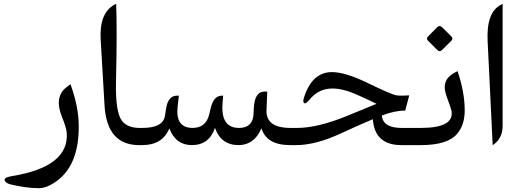

<svg xmlns="http://www.w3.org/2000/svg" viewBox="-20 -755 2704 999"><path d="M35.2 204.6Q7.3 197.8 3.9 181.2Q1 168.5 43 161.1Q340.8 112.3 327.1 -64.5Q325.2 -91.3 301.8 -148.4Q260.7 -251.5 326.7 -301.8L346.7 -316.9Q388.7 -201.7 389.6 -105Q392.6 100.6 276.4 186Q224.6 224.1 182.6 224.1Q118.2 224.1 35.2 204.6Z M703.6 0Q536.1 0 523.9 -206.5L503.9 -547.9Q495.6 -687.5 576.2 -731L584.5 -735.4Q589.8 -602.1 583.5 -330.1Q580.1 -169.4 615.2 -125.5Q644.5 -89.4 706.1 -89.4H713.9Q731 -89.4 731 -47.9V-44.9Q731 0 713.9 0Z M1226.6 -89.4Q1295.9 -90.8 1299.3 -163.1L1300.3 -189.5Q1304.2 -278.3 1355.5 -278.3H1370.6L1366.7 -181.2Q1363.3 -89.4 1491.7 -89.4H1499.5Q1516.6 -89.4 1516.6 -47.9V-44.9Q1516.6 0 1499.5 0H1489.3Q1367.2 0 1340.3 -87.4Q1304.2 -2 1224.6 0Q1130.4 1.5 1098.6 -89.8Q1067.9 0 978.5 0Q894.5 0 861.3 -86.4Q824.2 0 721.2 0H709Q672.4 0 672.4 -44.9V-47.9Q672.4 -89.4 709 -89.4H720.7Q828.6 -89.4 838.4 -152.8L844.2 -190.4Q854.5 -257.3 901.4 -257.3H910.6L904.3 -201.2Q891.6 -90.8 980.5 -89.4Q1051.8 -88.9 1068.8 -160.6L1076.2 -191.9Q1091.3 -257.3 1134.8 -257.3H1141.1L1138.2 -220.7Q1126.5 -87.4 1226.6 -89.4Z M1919.9 -134.8Q1846.7 -104 1753.9 -61Q1622.6 0 1521.5 0H1494.6Q1458 0 1458 -44.9V-47.9Q1458 -89.4 1494.6 -89.4H1525.9Q1631.8 -89.4 1783.2 -150.9Q1824.2 -167.5 1939 -214.8Q1909.2 -230.5 1834 -263.7Q1748.5 -301.3 1687.5 -293Q1630.4 -285.6 1589.4 -235.4Q1571.8 -214.4 1564 -217.8Q1553.7 -222.2 1561.5 -246.6Q1603 -379.4 1707 -379.9Q1776.4 -379.9 1893.1 -323.2Q2019.5 -261.7 2043.9 -258.8Q2068.4 -255.9 2109.4 -258.8L2088.4 -179.7Q2032.7 -179.7 1966.8 -153.8Q1972.7 -89.4 2069.3 -89.4H2163.1Q2180.2 -89.4 2180.2 -47.9V-44.9Q2180.2 0 2163.1 0H2067.9Q1929.7 0 1919.9 -134.8Z M2169.9 -89.4Q2345.2 -89.4 2329.1 -178.7Q2327.1 -188.5 2319.8 -208.5Q2302.7 -254.9 2298.3 -271Q2277.8 -345.2 2353 -380.9L2360.8 -384.8Q2398.4 -272.9 2397.9 -179.2Q2397.9 -104 2357.4 -57.6Q2307.6 0 2170.4 0H2158.2Q2121.6 0 2121.6 -44.9V-47.9Q2121.6 -89.4 2158.2 -89.4ZM2281.3 -612.3 2328.4 -565.2Q2339.4 -554.2 2328.9 -543.6L2279.6 -494.4Q2267.4 -482.7 2255.8 -494.4L2207.1 -543.1Q2195.5 -554.2 2208.7 -566.9L2254.2 -612.9Q2267.4 -626.2 2281.3 -612.3Z M2585.9 -730 2595.2 -734.4V-100.6Q2595.2 -33.2 2543.5 0.5L2517.1 -543.5Q2510.3 -690.4 2585.9 -730Z"/></svg>

Font: Gandom FD-WOL
Style: FD-WOL
Weight: 400
Foundry: DejaVu fonts team - Redesigned by Saber Rastikerdar - Based on Samim Font
Version: Version 0.6